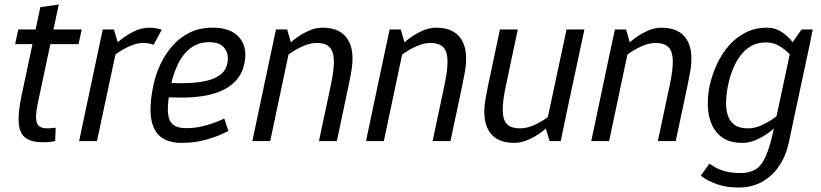

<svg xmlns="http://www.w3.org/2000/svg" viewBox="-20 -632 3677 860"><path d="M47.7 -434.2 61.8 -500H346L331.8 -434.2ZM229.3 -60 227.2 0Q212.2 3 200.8 4.2Q189.5 5.3 174 5.3Q122.3 5.3 95.4 -13.8Q68.5 -32.8 64.1 -77.9Q59.7 -123 75.7 -200L160.7 -600L243.2 -611.7L148.7 -167Q136.3 -106.5 145.2 -81.8Q154 -57 192.3 -57Q201.3 -57 209.8 -58Q218.3 -59 229.3 -60Z M623.2 -439.7 648 -508ZM425.3 -430 508.2 -440 414.3 0H334.3ZM668.2 -431.3Q658.3 -435.2 647.1 -437.4Q635.8 -439.7 623.2 -439.7L648 -508Q664 -508 678.2 -505.6Q692.5 -503.2 704.5 -498.8ZM508.2 -440 425.3 -430 440.3 -500H490.3ZM446 -346.7 421.8 -355Q421.8 -355 434.5 -370.5Q447.2 -386 469.6 -408.8Q492 -431.5 520.9 -454.2Q549.8 -477 582.9 -492.5Q616 -508 649 -508L624.2 -439.7Q593.7 -439.7 562 -425.7Q530.3 -411.7 504.2 -393.2Q478 -374.7 462 -360.7Q446 -346.7 446 -346.7Z M984.7 -101.2 1003 -45Q1003 -45 975.2 -32Q947.5 -19 899.8 -5.5Q852.2 8 792 8L812.8 -58Q847.2 -58 877.8 -64.4Q908.3 -70.8 932.7 -79.6Q957 -88.3 970.8 -94.8Q984.7 -101.2 984.7 -101.2ZM667 -250H745.3Q730 -175.3 732 -133.5Q734 -91.7 754.2 -74.8Q774.5 -58 812.8 -58L792 8Q736 8 701.2 -18Q666.5 -44 657.2 -101Q648 -158 667 -250ZM931 -508Q989.3 -508 1024.2 -487Q1059 -466 1071.8 -429.5Q1084.7 -393 1074.7 -347Q1064.7 -301 1037 -271Q1009.3 -241 970.3 -224.5Q931.3 -208 886.9 -201.5Q842.5 -195 798 -195L721 -196L747.3 -260.2Q790.5 -258.2 832.3 -260.4Q874.2 -262.7 909.2 -271.2Q944.2 -279.8 968 -298.2Q991.8 -316.7 998 -347Q1006.8 -387.8 986.4 -415.4Q966 -443 916.8 -443Q867.7 -443 833.1 -416.2Q798.5 -389.5 777.4 -345.5Q756.3 -301.5 745.3 -250H667Q677 -298 698.6 -344Q720.2 -390 752.7 -427Q785.2 -464 829.7 -486Q874.2 -508 931 -508Z M1541.7 -250H1461.7Q1477.2 -322.3 1475.4 -363.6Q1473.7 -404.8 1454.6 -422.2Q1435.5 -439.7 1399.2 -439.7L1424 -508Q1505.5 -508 1538.3 -454.6Q1571.2 -401.2 1551.8 -302ZM1186.3 -360 1283.3 -440 1190.3 0H1110.3ZM1461.7 -250H1541.7L1488.7 0H1408.7ZM1283.3 -440 1186.3 -360 1216.3 -500H1266.3ZM1222 -346.7 1197 -355Q1197 -355 1210.1 -370.5Q1223.2 -386 1245.6 -408.8Q1268 -431.5 1296.9 -454.2Q1325.8 -477 1358.9 -492.5Q1392 -508 1425 -508L1400.2 -439.7Q1369.7 -439.7 1338 -425.7Q1306.3 -411.7 1280.2 -393.2Q1254 -374.7 1238 -360.7Q1222 -346.7 1222 -346.7Z M2050.7 -250H1970.7Q1986.2 -322.3 1984.4 -363.6Q1982.7 -404.8 1963.6 -422.2Q1944.5 -439.7 1908.2 -439.7L1933 -508Q2014.5 -508 2047.3 -454.6Q2080.2 -401.2 2060.8 -302ZM1695.3 -360 1792.3 -440 1699.3 0H1619.3ZM1970.7 -250H2050.7L1997.7 0H1917.7ZM1792.3 -440 1695.3 -360 1725.3 -500H1775.3ZM1731 -346.7 1706 -355Q1706 -355 1719.1 -370.5Q1732.2 -386 1754.6 -408.8Q1777 -431.5 1805.9 -454.2Q1834.8 -477 1867.9 -492.5Q1901 -508 1934 -508L1909.2 -439.7Q1878.7 -439.7 1847 -425.7Q1815.3 -411.7 1789.2 -393.2Q1763 -374.7 1747 -360.7Q1731 -346.7 1731 -346.7Z M2166.3 -250H2246.3Q2230.5 -177 2231.9 -134.6Q2233.3 -92.2 2252.3 -74.6Q2271.3 -57 2308 -57L2284 8Q2202.5 8 2169.9 -45.5Q2137.3 -99 2156.3 -198ZM2520.7 -140 2423.7 -60 2517.7 -500H2597.7ZM2246.3 -250H2166.3L2219.3 -500H2299.3ZM2423.7 -60 2520.7 -140 2491.7 0H2441.7ZM2485.3 -150 2509.5 -141.7Q2509.5 -141.7 2496.9 -126.5Q2484.3 -111.3 2462 -89.1Q2439.7 -66.8 2410.8 -44.6Q2382 -22.3 2349 -7.2Q2316 8 2283 8L2307 -57Q2339.5 -57 2370.9 -71Q2402.3 -85 2428.2 -103.5Q2454 -122 2469.7 -136Q2485.3 -150 2485.3 -150Z M3059.7 -250H2979.7Q2995.2 -322.3 2993.4 -363.6Q2991.7 -404.8 2972.6 -422.2Q2953.5 -439.7 2917.2 -439.7L2942 -508Q3023.5 -508 3056.3 -454.6Q3089.2 -401.2 3069.8 -302ZM2704.3 -360 2801.3 -440 2708.3 0H2628.3ZM2979.7 -250H3059.7L3006.7 0H2926.7ZM2801.3 -440 2704.3 -360 2734.3 -500H2784.3ZM2740 -346.7 2715 -355Q2715 -355 2728.1 -370.5Q2741.2 -386 2763.6 -408.8Q2786 -431.5 2814.9 -454.2Q2843.8 -477 2876.9 -492.5Q2910 -508 2943 -508L2918.2 -439.7Q2887.7 -439.7 2856 -425.7Q2824.3 -411.7 2798.2 -393.2Q2772 -374.7 2756 -360.7Q2740 -346.7 2740 -346.7Z M3528.3 -440 3606.3 -430 3529.3 -70 3446.2 -55ZM3529.3 -70 3514.3 2Q3500.3 68 3468.2 114Q3436.2 160 3390.4 184Q3344.7 208 3288.7 208L3297.7 143Q3336.5 143 3363.3 127.3Q3390.2 111.7 3409.5 68.8Q3428.8 26 3446.2 -55ZM3528.3 -440 3570.3 -500H3620.3L3606.3 -430ZM3508.7 -153.3 3533.7 -145Q3533.7 -145 3520.6 -129.5Q3507.5 -114 3485.1 -91.2Q3462.7 -68.5 3433.8 -45.8Q3404.8 -23 3371.8 -7.5Q3338.7 8 3305.7 8L3329.8 -57Q3361.2 -57 3392.5 -71.5Q3423.8 -86 3450.2 -105.2Q3476.5 -124.3 3492.6 -138.8Q3508.7 -153.3 3508.7 -153.3ZM3550.2 -346.7Q3550.2 -346.7 3540.2 -361.2Q3530.2 -375.7 3511.8 -394.3Q3493.3 -413 3468.1 -427.5Q3442.8 -442 3411.5 -442L3415.7 -508Q3448.7 -508 3475.1 -492.5Q3501.5 -477 3521 -454.2Q3540.5 -431.5 3553.2 -408.8Q3565.8 -386 3572.2 -370.5Q3578.5 -355 3578.5 -355ZM3411.5 -442Q3372.7 -442 3344.2 -425.7Q3315.7 -409.3 3295.2 -381.2Q3274.7 -353.2 3261.5 -319.2Q3248.3 -285.3 3241 -250Q3233.8 -214.7 3232.3 -180.2Q3230.8 -145.8 3239.3 -117.8Q3247.8 -89.7 3269.4 -73.3Q3291 -57 3329.8 -57L3305.7 8Q3252 8 3218.7 -14Q3185.3 -36 3168.7 -73Q3152 -110 3150.5 -156Q3149 -202 3159 -250Q3170 -298 3191 -344Q3212 -390 3244.2 -427Q3276.3 -464 3319.2 -486Q3362 -508 3415.7 -508ZM3157.2 101.3Q3165.2 106.3 3181.6 116.2Q3198 126.2 3226.6 134.6Q3255.2 143 3298.7 143L3289.7 208Q3234.7 208 3196.2 194.5Q3157.8 181 3138.3 168Q3118.8 155 3118.8 155Z"/></svg>

Font: Epunda Sans Light
Style: Italic
Weight: 300
Italic angle: -12.0243°
Designer: Simon Atzbach
Foundry: typofactur
Version: Version 2.204